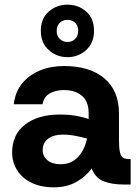

<svg xmlns="http://www.w3.org/2000/svg" viewBox="-20 -791 595 823"><path d="M211 12Q155 12 114.5 -8Q74 -28 53 -62Q32 -96 32 -137Q32 -215 88 -257.5Q144 -300 235 -300Q278 -300 309 -294Q340 -288 360 -281V-305Q360 -357 330.5 -381Q301 -405 254 -405Q221 -405 195 -391.5Q169 -378 162 -344H39Q45 -397 75 -433.5Q105 -470 151.5 -489Q198 -508 254 -508Q365 -508 427.5 -455Q490 -402 490 -305V-193Q490 -155 494.5 -137Q499 -119 509 -114Q519 -109 536 -109H540V0H512Q459 0 424 -14Q389 -28 373 -69Q348 -34 307 -11Q266 12 211 12ZM240 -87Q272 -87 294.5 -101.5Q317 -116 332 -141.5Q347 -167 353 -197Q332 -203 304.5 -208.5Q277 -214 249 -214Q210 -214 186.5 -196.5Q163 -179 163 -148Q163 -121 183.5 -104Q204 -87 240 -87ZM269 -546Q223 -546 189 -576.5Q155 -607 155 -659Q155 -712 189 -741.5Q223 -771 269 -771Q316 -771 349.5 -741.5Q383 -712 383 -659Q383 -607 349.5 -576.5Q316 -546 269 -546ZM269 -611Q289 -611 302 -624Q315 -637 315 -659Q315 -681 302 -693.5Q289 -706 269 -706Q250 -706 236.5 -693.5Q223 -681 223 -659Q223 -637 236.5 -624Q250 -611 269 -611Z"/></svg>

Font: Host Grotesk Light
Style: Bold
Weight: 700
Version: Version 1.003